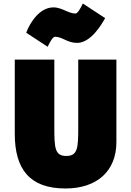

<svg xmlns="http://www.w3.org/2000/svg" viewBox="-20 -1044 746 1092"><path d="M64 -283C64 -83 148 28 352 28C533 28 642 -72 642 -236V-705H425V-320C425 -202 422 -157 357 -157C292 -157 289 -202 289 -320V-705H64ZM251 -778C265 -808 281 -835 293 -835C311 -835 328 -828 347 -819C368 -809 391 -800 418 -800C497 -800 558 -905 578 -941L451 -1024C437 -994 421 -967 409 -967C390 -967 372 -975 353 -983C332 -992 310 -1002 284 -1002C205 -1002 151 -916 129 -858Z"/></svg>

Font: Repo ExtraBlack
Style: Regular
Weight: 400
Designer: Stefan Peev
Foundry: Context Ltd
Version: Version 001.502